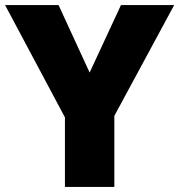

<svg xmlns="http://www.w3.org/2000/svg" viewBox="-20 -734 704 754"><path d="M332 -449 210 -714H0L235 -273V0H429V-279L664 -714H455Z"/></svg>

Font: Noto Sans Thai Looped Black
Style: Regular
Weight: 900
Designer: Sasikarn Vongin, Ben Mitchell
Foundry: The Fontpad Ltd
Version: Version 1.001